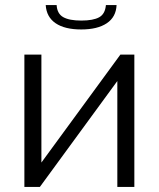

<svg xmlns="http://www.w3.org/2000/svg" viewBox="-20 -736 625 756"><path d="M439 -716Q437 -669 400.5 -644.5Q364 -620 300 -620Q235 -620 199 -644.5Q163 -669 160 -716H203Q205 -682 229 -668.5Q253 -655 300 -655Q347 -655 370.5 -668Q394 -681 397 -716ZM143 -96 454 -521H509V0H442V-417L137 0H76V-521H143Z"/></svg>

Font: Oxford Sans
Style: Regular
Weight: 400
Designer: Matt McInerney, Pablo Impallari, Rodrigo Fuenzalida
Foundry: Matt McInerney, Pablo Impallari, Rodrigo Fuenzalida
Version: Version 3.000g; ttfautohint (v1.5) -l 8 -r 28 -G 28 -x 14 -D